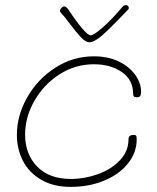

<svg xmlns="http://www.w3.org/2000/svg" viewBox="-20 -732 612 750"><path d="M46 -206Q46 -281 86.5 -352Q127 -423 196 -467.5Q265 -512 347 -512Q402 -512 443.5 -492Q485 -472 508 -440Q531 -408 531 -374Q531 -362 527.5 -357Q524 -352 515 -352Q506 -352 503 -355.5Q500 -359 500 -366Q500 -420 456 -450.5Q412 -481 347 -481Q273 -481 211.5 -441Q150 -401 114 -337.5Q78 -274 78 -206Q78 -130 125 -81.5Q172 -33 257 -33Q310 -33 362 -51.5Q414 -70 448 -105.5Q482 -141 482 -188Q482 -205 502 -205Q509 -205 511.5 -202Q514 -199 514 -188Q514 -136 480 -93.5Q446 -51 387 -26.5Q328 -2 256 -2Q189 -2 141.5 -29.5Q94 -57 70 -103Q46 -149 46 -206ZM483 -701Q483 -697 480.5 -694.5Q478 -692 477 -691L450 -663Q407 -618 377.5 -592.5Q348 -567 329 -567Q314 -567 295 -587.5Q276 -608 249 -644Q230 -670 219 -681Q214 -686 214 -689Q214 -695 220 -701Q226 -707 231 -707Q239 -707 249 -692Q278 -648 301 -621Q324 -594 334 -594Q346 -594 382 -625.5Q418 -657 458 -705Q464 -712 472 -712Q477 -712 480 -709Q483 -706 483 -701Z"/></svg>

Font: Mali ExtraLight
Style: Italic
Weight: 275
Italic angle: -10°
Version: Version 1.000; ttfautohint (v1.6)